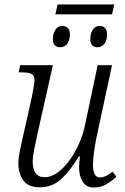

<svg xmlns="http://www.w3.org/2000/svg" viewBox="-20 -827 558 857"><path d="M227 -763 237 -807H490L480 -763ZM250 -616Q216 -616 216 -653Q216 -677 227 -694Q238 -711 258 -711Q273 -711 282.5 -702Q292 -693 292 -674Q292 -646 279.5 -631Q267 -616 250 -616ZM416 -616Q383 -616 383 -653Q383 -677 394 -694Q405 -711 424 -711Q440 -711 449 -702Q458 -693 458 -674Q458 -646 445.5 -631Q433 -616 416 -616ZM400 10Q365 10 349 -16Q333 -42 333 -80Q333 -99 337 -129H332Q294 -66 254 -28.5Q214 9 157 9Q105 9 83.5 -22.5Q62 -54 62 -97Q62 -121 68.5 -153.5Q75 -186 82 -215L123 -398Q127 -419 130.5 -439.5Q134 -460 134 -469Q134 -491 120 -497.5Q106 -504 76 -504H63L70 -536H216L147 -228Q140 -198 133 -162Q126 -126 126 -104Q126 -74 138.5 -55Q151 -36 180 -36Q209 -36 237.5 -57Q266 -78 290.5 -112Q315 -146 333 -186.5Q351 -227 359 -267L416 -536H480L410 -210Q404 -179 399.5 -146.5Q395 -114 395 -91Q395 -35 426 -35Q440 -35 454 -42Q468 -49 483 -61L499 -38Q481 -20 455.5 -5Q430 10 400 10Z"/></svg>

Font: Noto Serif SemiCondensed Light
Style: Italic
Weight: 300
Width: 4
Italic angle: -12°
Designer: Monotype Design Team
Foundry: Monotype Imaging Inc.
Version: Version 2.013; ttfautohint (v1.8.4.7-5d5b)